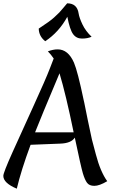

<svg xmlns="http://www.w3.org/2000/svg" viewBox="-25 -1102 690 1155"><path d="M-5 -44Q-5 -63 50 -185.5Q105 -308 177.5 -466.5Q250 -625 276 -693L298 -750Q282 -774 263 -793Q294 -805 322 -805Q385 -805 420 -725Q442 -674 479 -497Q480 -495 482 -484Q484 -473 502.5 -382.5Q521 -292 528 -262.5Q535 -233 552 -172Q579 -69 620 -12Q573 16 542.5 16Q512 16 498.5 -2.5Q485 -21 473.5 -59.5Q462 -98 425 -274Q403 -240 337 -238L159 -231Q102 -77 76 33Q-5 -1 -5 -44ZM333 -661Q218 -388 186 -306H418Q371 -535 333 -661ZM526 -881Q502 -870 468 -870Q434 -870 414.5 -897Q395 -924 380 -1001Q329 -908 247 -854Q209 -884 208 -930Q277 -975 300.5 -997Q324 -1019 332 -1027Q340 -1035 357.5 -1056.5Q375 -1078 379 -1082Q439 -1082 448 -1021Q452 -995 471 -955Q490 -915 526 -881Z"/></svg>

Font: Merienda
Style: Regular
Weight: 400
Designer: Eduardo Rodriguez Tunni
Foundry: Eduardo Rodriguez Tunni
Version: Version 1.001